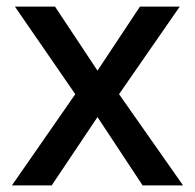

<svg xmlns="http://www.w3.org/2000/svg" viewBox="-20 -559 587 579"><path d="M207 -275 25 -539H146L274 -346L402 -539H522L339 -275L532 0H410L274 -206L136 0H16Z"/></svg>

Font: Noto Sans Myanmar UI Medium
Style: Regular
Weight: 500
Designer: Monotype Design Team
Foundry: Monotype Imaging Inc.
Version: Version 2.103; ttfautohint (v1.8.4.7-5d5b)